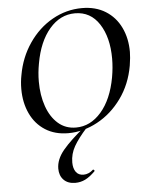

<svg xmlns="http://www.w3.org/2000/svg" viewBox="-60 -684 774 1008"><g transform="rotate(-5 327.0 -180.5)"><path d="M56 -240Q56 -278 63 -313Q79 -405 129.5 -479Q180 -553 253.5 -594.5Q327 -636 410 -636Q482 -636 534 -603.5Q586 -571 613.5 -514Q641 -457 641 -385Q641 -357 634 -313Q617 -216 564 -142.5Q511 -69 436 -28.5Q361 12 282 12Q212 12 161 -20.5Q110 -53 83 -110.5Q56 -168 56 -240ZM536 -260Q545 -311 545 -358Q545 -470 499 -541Q453 -612 371 -612Q293 -612 236.5 -546Q180 -480 160 -366Q151 -318 151 -271Q151 -199 171.5 -140.5Q192 -82 231 -48Q270 -14 325 -14Q401 -14 458 -79.5Q515 -145 536 -260ZM213 193Q213 144 253 96Q293 48 370 -14L379 -7Q334 43 311.5 82.5Q289 122 289 167Q289 198 302.5 217Q316 236 343 236Q370 236 394 214H395Q398 214 400.5 217.5Q403 221 401 223Q373 251 348.5 263Q324 275 296 275Q257 275 235 252.5Q213 230 213 193Z"/></g></svg>

Font: Cormorant Infant SemiBold
Style: Italic
Weight: 600
Italic angle: -10°
Designer: Christian Thalmann (Catharsis Fonts)
Foundry: Catharsis Fonts
Version: Version 4.000